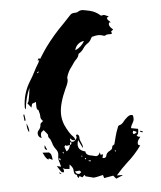

<svg xmlns="http://www.w3.org/2000/svg" viewBox="-54 -779 714 850"><g transform="rotate(-5 303.5 -353.5)"><path d="M219.7 -115.2Q232.9 -122.1 236.8 -141.6L234.4 -142.1Q232.9 -142.1 229.5 -140.9Q226.1 -139.6 223.1 -139.6Q220.2 -139.6 217.8 -143.6Q216.8 -142.1 215.3 -140.9Q213.9 -139.6 212.9 -138.4Q211.9 -137.2 211.9 -136.2Q214.4 -128.4 217.3 -121.1ZM237.3 -142.1Q244.1 -144 244.1 -149.4Q244.1 -152.8 243.2 -156.2Q237.3 -153.3 237.3 -144.5ZM249.5 -155.3Q256.8 -155.3 262.7 -161.1Q259.8 -161.6 255.9 -161.9Q252 -162.1 248 -163.8Q244.1 -165.5 242.7 -171.4Q239.3 -168 239.3 -165Q239.3 -162.1 243.7 -156.2Q246.6 -155.3 249.5 -155.3ZM190.4 -77.6Q190.4 -86.9 186 -86.9L179.7 -85.9Q184.6 -82.5 190.4 -77.6ZM297.4 -557.6Q324.7 -569.8 338.9 -595.2Q323.7 -594.7 311.5 -583.5Q299.3 -572.3 297.4 -557.6ZM264.6 -10.7Q266.6 -10.7 268.8 -12.2Q271 -13.7 272.7 -15.1Q274.4 -16.6 275.9 -17.6Q272.5 -25.4 267.6 -25.4Q264.6 -25.4 261.2 -24.7Q257.8 -23.9 254.4 -23.9Q252 -23.9 249.5 -25.4Q252 -11.2 264.2 -11.2ZM523.4 -165.5Q524.9 -165.5 535.2 -170.4V-174.8L522 -180.7Q518.6 -175.8 518.6 -170.9Q518.6 -167.5 523.4 -165.5ZM322.3 -62 322.8 -66.4Q321.8 -66.9 313.5 -66.9V-64.5L313 -64ZM121.6 -471.2 127.9 -476.1 126 -478.5Q120.1 -475.6 120.1 -473.1Q120.1 -471.2 121.6 -471.2ZM300.8 -72.8Q303.2 -74.2 303.2 -75.2Q302.7 -76.7 301.8 -77.6Q300.8 -78.6 300.3 -79.1Q299.3 -78.6 298.8 -77.9Q298.3 -77.1 297.9 -76.7Q297.4 -76.2 297.4 -75.7Q298.3 -73.7 300.8 -72.8ZM205.1 -106.9 207.5 -108.4Q207 -109.4 206.1 -111.1Q205.1 -112.8 204.6 -114.7Q204.1 -114.7 203.1 -114.3Q202.1 -113.8 201.2 -113.8ZM437 -95.7Q438 -95.7 438 -100.6L432.1 -99.6L431.6 -99.1Q435.1 -95.7 437 -95.7ZM286.1 -85.4Q286.6 -85.9 287.6 -88.9L283.7 -90.8Q283.7 -89.8 282.7 -87.9ZM154.8 -83 138.7 -91.3Q137.7 -89.4 136.7 -85.9Q125.5 -91.3 117.2 -110.8L113.3 -118.7L141.6 -117.2Q148.9 -112.8 151.1 -105.7Q153.3 -98.6 154.3 -89.8ZM61.5 -214.4Q53.7 -229 53.7 -246.6L54.2 -253.9Q63 -230 63 -223.6Q63 -219.2 61.5 -214.4ZM45.9 -266.1 43 -293.5Q45.4 -293.5 47.4 -293.9Q50.3 -271 51.3 -267.6ZM135.3 -128.4Q127 -131.3 125.5 -134.5Q124 -137.7 124 -141.1Q124 -145 125.5 -151.4ZM561.5 -169.9Q557.1 -170.9 553.2 -172.9L550.8 -173.3L553.2 -178.2L564.5 -172.9ZM428.2 24.4 416 9.8 375 17.1 371.1 2.9Q336.4 11.2 329.6 11.2L293.5 2L290 -4.9L279.3 5.4Q276.9 4.4 273.9 2.4Q271 0.5 267.1 -1.5L262.7 6.8Q261.2 4.9 259.3 2.9Q257.3 1 257.1 -2.9Q256.8 -6.8 254.9 -7.8Q246.6 -10.7 244.9 -16.8Q243.2 -22.9 243.2 -29.8Q243.2 -41 228 -56.2L225.6 -36.1Q221.2 -37.6 215.8 -37.6Q202.1 -37.6 196.3 -43.9Q196.8 -42 197.8 -40.5Q200.7 -35.2 200.7 -31.2Q200.7 -29.3 200.2 -27.3Q199.7 -25.4 199.7 -23.9L190.4 -25.4Q188 -26.4 170.9 -54.2L189.9 -49.8L179.7 -85.9Q182.1 -102.1 182.1 -108.9Q181.6 -117.2 176.3 -125Q162.1 -143.6 159.7 -156.2Q154.8 -172.9 149.4 -178.7Q144 -184.6 144 -189.9L144.5 -193.8Q144.5 -197.8 130.4 -213.4L127 -217.8Q116.2 -210.9 114.5 -205.8Q112.8 -200.7 112.8 -197.3Q112.8 -191.4 115.2 -183.6Q99.1 -189 99.1 -205.1Q99.1 -212.9 105 -219.7Q113.8 -229 114.3 -240Q114.7 -251 123.5 -253.9Q124.5 -253.9 126 -258.8Q126 -260.7 125.5 -261.2Q117.2 -267.1 117.2 -278.8Q117.2 -290.5 114.7 -296.4Q113.8 -298.3 113.3 -301.3Q113.3 -307.6 108.4 -310.1Q103.5 -312.5 103.5 -329.6V-345.2L85.9 -338.4L81.5 -321.8L65.4 -342.3Q66.4 -343.3 67.4 -344.7Q68.4 -346.2 69.6 -347.9Q70.8 -349.6 71.3 -352.1Q77.6 -380.9 80.6 -410.6Q61 -367.2 56.2 -315.9Q55.2 -317.9 53.7 -319.8Q52.2 -321.8 52.2 -323.2Q52.7 -385.7 84.5 -437.5Q97.2 -457 107.2 -477.3Q117.2 -497.6 129.4 -516.6Q130.9 -519 134.8 -529.3Q132.8 -527.8 130.4 -526.9L129.9 -526.4L127 -528.3L133.3 -537.1Q136.2 -535.6 138.7 -533.2Q159.7 -566.4 170.4 -581.5Q208.5 -633.8 254.9 -679.7Q259.3 -683.6 287.1 -713.9Q294.9 -723.1 306.4 -723.1Q317.9 -723.1 321.3 -725.1Q332 -732.4 342.3 -732.4Q347.7 -732.4 374.5 -726.6Q401.4 -720.7 421.9 -702.1Q423.3 -700.7 426.3 -700.7L435.1 -702.6Q441.9 -702.1 448.2 -698.2Q452.6 -695.8 458 -694.8Q449.2 -689.5 449.2 -688Q449.2 -684.1 451.2 -680.9Q453.1 -677.7 457 -674.8Q460.9 -671.9 463.9 -667H456.5Q455.1 -662.6 455.1 -659.2Q455.1 -648.9 472.2 -634.8L462.4 -627.4Q463.4 -626 465.3 -617.2Q460.9 -615.2 456.1 -615.2L452.1 -615.7Q439.5 -615.7 435.1 -611.3Q433.6 -610.4 431.2 -610.4Q428.7 -610.4 426.8 -611.3Q416 -615.7 405.8 -615.7Q394 -615.7 378.9 -611.3L375.5 -610.8Q372.1 -606 369.6 -601.1Q363.8 -589.8 355.5 -584.5Q342.3 -576.2 333.7 -563Q325.2 -549.8 312 -542Q311 -541.5 310.5 -540.8Q310.1 -540 309.6 -539.6Q308.1 -526.4 294.9 -514.6Q289.1 -508.8 284.4 -501.5Q279.8 -494.1 273.9 -486.3Q259.3 -468.3 252.4 -445.3Q252.4 -443.8 251.7 -442.4Q251 -440.9 251 -439Q252 -434.1 252 -430.2Q252 -417.5 239.7 -393.6Q209.5 -328.1 209.5 -283.2Q209.5 -258.3 219.2 -233.9Q237.3 -193.4 256.3 -176.3Q260.7 -172.4 262.7 -161.1Q269.5 -170.4 269.5 -173.8Q269.5 -176.8 267.1 -180.2Q267.1 -181.2 268.6 -183.3Q270 -185.5 271.5 -186Q272.5 -186 273.9 -185.5Q275.4 -185.1 279.8 -180.2Q281.2 -178.2 281.2 -175.3Q281.2 -161.1 287.1 -149.9Q293.5 -136.2 293.5 -128.9Q293.5 -127 292 -125L274.9 -160.6Q271 -149.4 271 -140.6Q271 -114.7 302.2 -107.9Q303.2 -93.3 320.3 -88.9Q324.7 -87.9 329.6 -87.2Q334.5 -86.4 339.6 -84.7Q344.7 -83 349.1 -83Q359.9 -83 365.7 -98.6Q366.7 -93.8 367.4 -91.3Q368.2 -88.9 368.2 -86.9L379.4 -88.4L375.5 -73.2Q376.5 -73.2 377.7 -72.3Q378.9 -71.3 380.4 -71.3Q391.1 -71.3 393.1 -80.1Q394.5 -93.3 411.1 -101.6Q422.9 -106.9 422.9 -118.7Q422.9 -121.6 430.2 -126Q432.1 -127 433.1 -127.9Q438 -145 441.9 -161.9Q445.8 -178.7 456.1 -204.1Q457.5 -208 460 -209.5Q472.7 -210.9 483.9 -226.1Q488.3 -232.4 496.6 -239.3Q507.3 -250 517.1 -251Q521.5 -251 524.4 -249.5Q527.3 -248 527.3 -241.2L527.8 -231.9Q527.8 -224.6 520.5 -212.4Q514.6 -204.1 512.7 -192.9L543.9 -187Q543.5 -183.1 543.5 -178Q543.5 -172.9 542 -167.5Q540.5 -162.1 534.7 -158.2Q540.5 -152.3 543.2 -151.9Q545.9 -151.4 550.8 -151.4L545.9 -145Q536.6 -134.3 536.6 -122.6Q536.6 -114.7 546.9 -113.3Q518.6 -73.7 482.9 -42.5Q456.1 -18.1 432.1 10.3H457V12.2ZM186.5 -17.1 178.2 -22.9 180.7 -25.4Q185.1 -21 188 -19Z"/></g></svg>

Font: Pinzelan
Style: Regular
Weight: 400
Designer: GGBot
Version: 1.01